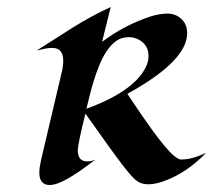

<svg xmlns="http://www.w3.org/2000/svg" viewBox="-20 -511 601 541"><path d="M507.3 -417Q507.3 -339.4 338.9 -246.6Q344.2 -238.8 355.2 -222.2Q366.2 -205.6 380.4 -185.1Q394.5 -164.6 410.4 -142.6Q426.3 -120.6 441.4 -102.5Q475.1 -61.5 490.7 -61.5Q521.5 -61.5 561 -80.6Q505.9 -23.4 440.4 0Q417 8.3 396.7 8.3Q376.5 8.3 362.5 -3.7Q348.6 -15.6 328.1 -42.5Q295.9 -84 220.7 -190.9Q199.2 -105 199.2 -86.9Q199.2 -56.2 226.1 -56.2Q237.3 -56.2 248.5 -61Q237.3 -52.7 220.9 -40.5Q204.6 -28.3 186.5 -17.1Q143.6 10.3 120.1 10.3Q90.8 10.3 90.8 -24.9Q90.8 -38.1 95.7 -60.1L152.8 -302.7Q158.2 -323.2 158.2 -339.8Q158.2 -376 127 -376Q115.7 -376 105 -373.5Q94.2 -371.1 83.5 -368.7Q134.3 -401.4 185.5 -433.6Q236.8 -465.8 292 -491.2L267.6 -393.1Q331.1 -440.9 404.8 -464.8Q429.7 -472.7 452.1 -472.7Q474.6 -472.7 491 -457.8Q507.3 -442.9 507.3 -417ZM389.6 -319.3Q398.4 -336.4 398.4 -351.8Q398.4 -367.2 393.6 -376.7Q388.7 -386.2 380.9 -392.6Q364.3 -406.2 343 -406.2Q321.8 -406.2 306.9 -395.3Q292 -384.3 280.3 -366.5Q268.6 -348.6 259.5 -326.4Q250.5 -304.2 243.7 -281.7Q236.8 -259.3 231.9 -238.8Q227.1 -218.3 223.6 -204.6Q354.5 -252.4 389.6 -319.3Z"/></svg>

Font: Fondamento
Style: Italic
Weight: 400
Italic angle: -12°
Version: Version 1.000